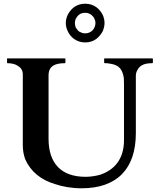

<svg xmlns="http://www.w3.org/2000/svg" viewBox="-20 -1003 860 1036"><path d="M713 -284V-596C713 -607.5 717.8 -619.3 723 -628C737.4 -652 760.9 -662 801 -662C802 -662 803 -662 804 -664C805 -664 805 -665 805 -666V-685C805 -686.9 802.7 -688 801 -688H546C543 -689 542 -688 542 -685V-666C542 -663 543 -662 546 -662H556C562 -661 569 -660 577 -659C623.9 -651.2 640 -628.2 648 -584C648 -572 649 -560 649 -549V-246C649 -143.7 596.2 -85.4 520 -60C494 -53 468 -49 441 -49C308.9 -49 242 -123.2 242 -254V-596C242 -648 278.7 -662 330 -662C331 -662 332 -662 332 -664C333 -664 333 -665 333 -666V-685C333 -686 333 -686 332 -687C332 -688 331 -688 330 -688H21C19 -689 18 -688 18 -685V-666C17 -663 18 -662 21 -662C43.7 -662 65.4 -656.8 78 -646C92.1 -638.9 103 -622.4 103 -603V-220C103 -191 108 -166 116 -144C145.2 -76.9 202.3 -31.5 276 -10C316.8 4.2 367.4 13 420 13C612.1 13 713 -92.7 713 -284ZM440 -823C432 -823 424 -824 418 -828C402.3 -831.9 395.9 -844.2 388 -856C386 -864 384 -871 384 -879C384 -886 386 -893 388 -900C398.6 -918.6 410.8 -934 440 -934C455.7 -934 470.8 -927 478 -918C484 -913 488 -907 490 -900C494 -893 495 -886 495 -879C495 -848.1 471.6 -823 440 -823ZM335 -879C335 -865 338 -852 344 -838C358.3 -803.8 391.4 -774 440 -774C489.3 -774 519.3 -804.6 536 -838C541 -852 544 -865 544 -879C544 -893 541 -906 536 -919C520.2 -953.3 488.7 -983 440 -983C407.7 -983 382.2 -970 366 -952C349.9 -935.9 335 -909 335 -879Z"/></svg>

Font: fbb
Style: Bold
Weight: 400
Designer: David J. Perry, Michael Sharpe
Version: Version 1.045